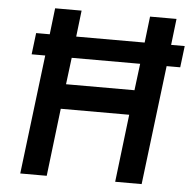

<svg xmlns="http://www.w3.org/2000/svg" viewBox="-51 -751 803 802"><g transform="rotate(5 350.5 -350.0)"><path d="M78 -590H135L148 -700H259L246 -590H533L546 -700H657L644 -590H701L690 -500H633L572 0H461L495 -284H208L174 0H63L124 -500H67ZM221 -388H508L522 -500H235Z"/></g></svg>

Font: Haskoy SemiBold
Style: Italic
Weight: 600
Designer: Ertekin Erdin
Foundry: Ertekin Erdin
Version: Version 2.000; ttfautohint (v1.8.4.7-5d5b)